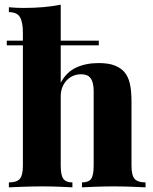

<svg xmlns="http://www.w3.org/2000/svg" viewBox="-20 -802 655 822"><path d="M240 -782V-448Q265 -494 306.5 -513Q348 -532 402 -532Q446 -532 472.5 -521Q499 -510 513 -493Q529 -474 536 -444Q543 -414 543 -363V-93Q543 -51 556.5 -36Q570 -21 603 -21V0Q584 -1 544.5 -2.5Q505 -4 467 -4Q427 -4 389 -2.5Q351 -1 331 0V-21Q359 -21 370 -36Q381 -51 381 -93V-411Q381 -434 376 -450.5Q371 -467 359.5 -475.5Q348 -484 326 -484Q303 -484 283.5 -472.5Q264 -461 252 -439.5Q240 -418 240 -390V-93Q240 -51 251.5 -36Q263 -21 290 -21V0Q272 -1 236 -2.5Q200 -4 162 -4Q122 -4 80.5 -2.5Q39 -1 18 0V-21Q51 -21 64.5 -36Q78 -51 78 -93V-662Q78 -707 65.5 -728.5Q53 -750 18 -750V-771Q50 -768 80 -768Q126 -768 166 -771.5Q206 -775 240 -782ZM403 -628V-608H9V-628Z"/></svg>

Font: Playfair Display ExtraBold
Style: Regular
Weight: 800
Designer: Claus Eggers Sørensen
Foundry: Claus Eggers Sørensen
Version: Version 1.203